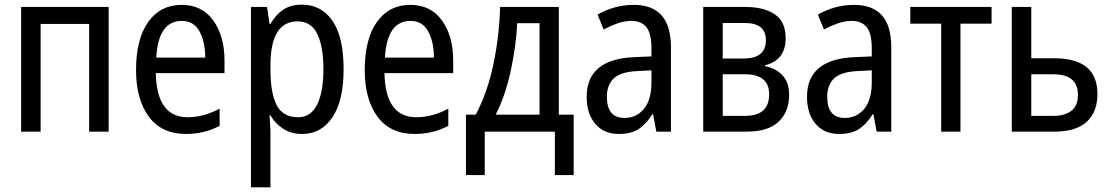

<svg xmlns="http://www.w3.org/2000/svg" viewBox="-20 -567 4788 827"><path d="M71 -537V0H155V-464H364V0H448V-537Z M566 -265Q566 -139 621 -64.5Q676 10 781 10Q860 10 926 -25V-99Q857 -62 788 -62Q655 -62 651 -252H947V-307Q947 -411 899 -478.5Q851 -546 762 -546Q671 -546 618.5 -472.5Q566 -399 566 -265ZM864 -319H653Q662 -477 763 -477Q815 -477 839.5 -431.5Q864 -386 864 -319Z M1373 -269Q1373 -171 1346 -116.5Q1319 -62 1264 -62Q1199 -62 1172 -113.5Q1145 -165 1145 -267V-286Q1145 -475 1262 -475Q1320 -475 1346.5 -421Q1373 -367 1373 -269ZM1145 -464H1141L1130 -537H1061V240H1145V10Q1145 -7 1143.5 -29Q1142 -51 1141 -70H1145Q1165 -35 1199.5 -12.5Q1234 10 1282 10Q1364 10 1412 -62Q1460 -134 1460 -269Q1460 -408 1412 -477.5Q1364 -547 1280 -547Q1232 -547 1199.5 -525Q1167 -503 1145 -464Z M1551 -265Q1551 -139 1606 -64.5Q1661 10 1766 10Q1845 10 1911 -25V-99Q1842 -62 1773 -62Q1640 -62 1636 -252H1932V-307Q1932 -411 1884 -478.5Q1836 -546 1747 -546Q1656 -546 1603.5 -472.5Q1551 -399 1551 -265ZM1849 -319H1638Q1647 -477 1748 -477Q1800 -477 1824.5 -431.5Q1849 -386 1849 -319Z M2304 -73H2115Q2157 -155 2180 -262.5Q2203 -370 2208 -467H2304ZM2134 -537Q2131 -414 2105.5 -291.5Q2080 -169 2029 -73H1987V187H2068V0H2370V187H2451V-73H2387V-537Z M2786 -213Q2786 -137 2753.5 -98Q2721 -59 2670 -59Q2594 -59 2594 -150Q2594 -202 2624.5 -230Q2655 -258 2727 -261L2786 -264ZM2554 -504 2580 -440Q2610 -456 2640 -466.5Q2670 -477 2700 -477Q2743 -477 2764.5 -449.5Q2786 -422 2786 -358V-324L2714 -321Q2507 -313 2507 -150Q2507 -77 2544 -33.5Q2581 10 2645 10Q2698 10 2730.5 -11Q2763 -32 2790 -75H2793L2807 0H2870V-364Q2870 -546 2710 -546Q2665 -546 2625.5 -534.5Q2586 -523 2554 -504Z M3192 -537H3009V0H3196Q3289 0 3334 -43Q3379 -86 3379 -158Q3379 -213 3349.5 -243.5Q3320 -274 3275 -282V-286Q3364 -307 3364 -403Q3364 -474 3317 -505.5Q3270 -537 3192 -537ZM3183 -315H3093V-468H3188Q3279 -468 3279 -394Q3279 -315 3183 -315ZM3190 -68H3093V-247H3189Q3293 -247 3293 -161Q3293 -68 3190 -68Z M3735 -213Q3735 -137 3702.5 -98Q3670 -59 3619 -59Q3543 -59 3543 -150Q3543 -202 3573.5 -230Q3604 -258 3676 -261L3735 -264ZM3503 -504 3529 -440Q3559 -456 3589 -466.5Q3619 -477 3649 -477Q3692 -477 3713.5 -449.5Q3735 -422 3735 -358V-324L3663 -321Q3456 -313 3456 -150Q3456 -77 3493 -33.5Q3530 10 3594 10Q3647 10 3679.5 -11Q3712 -32 3739 -75H3742L3756 0H3819V-364Q3819 -546 3659 -546Q3614 -546 3574.5 -534.5Q3535 -523 3503 -504Z M4251 -537H3901V-465H4034V0H4117V-465H4251Z M4422 -537H4338V0H4522Q4615 0 4661 -42.5Q4707 -85 4707 -162Q4707 -316 4521 -316H4422ZM4519 -68H4422V-247H4518Q4623 -247 4623 -158Q4623 -111 4594.5 -89.5Q4566 -68 4519 -68Z"/></svg>

Font: Noto Sans Display SemiCondensed
Style: Regular
Weight: 400
Width: 4
Designer: Monotype Design team
Foundry: Monotype Imaging Inc.
Version: 1.000